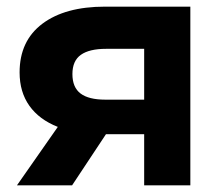

<svg xmlns="http://www.w3.org/2000/svg" viewBox="-20 -558 668 578"><path d="M553 -538V0H414V-154H299L197 0H31L154 -176Q98 -198 68.5 -239.5Q39 -281 39 -340Q39 -435 107.5 -486.5Q176 -538 296 -538ZM198 -335Q198 -295 222.5 -276.5Q247 -258 297 -258H414V-411H299Q249 -411 223.5 -393Q198 -375 198 -335Z"/></svg>

Font: APTA Sans Regular
Style: Bold Italic
Weight: 700
Version: Version 7.200